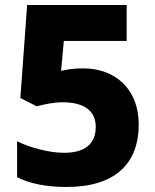

<svg xmlns="http://www.w3.org/2000/svg" viewBox="-20 -734 618 764"><path d="M311 -462C264 -462 245 -456 223 -452L234 -571H484V-714H88L61 -344L126 -311C152 -318 193 -327 229 -327C318 -327 361 -291 361 -229C361 -160 316 -126 235 -126C175 -126 97 -147 48 -172V-29C98 -3 166 10 245 10C436 10 532 -81 532 -239C532 -382 436 -462 311 -462Z"/></svg>

Font: Noto Sans Arabic UI Extra
Style: Regular
Weight: 800
Designer: Nadine Chahine - Monotype Design Team
Foundry: Monotype Imaging Inc.
Version: Version 1.900